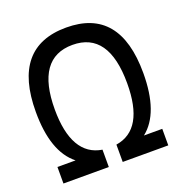

<svg xmlns="http://www.w3.org/2000/svg" viewBox="-124 -787 847 895"><g transform="rotate(-20 300.0 -339.5)"><path d="M300 -593C419 -593 479 -508 479 -338C479 -185 431 -101 334 -86V0H560V-82H469C534 -133 566 -225 566 -357C566 -572 477 -679 300 -679C123 -679 33 -572 33 -357C33 -227 64 -134 130 -82H40V0H265V-86C169 -101 120 -186 120 -338C120 -507 180 -593 300 -593Z"/></g></svg>

Font: LT Wave Mono
Style: Regular
Weight: 400
Designer: Daniel Lyons
Version: Version 2.5 (Glyphs App)